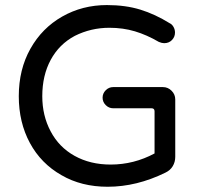

<svg xmlns="http://www.w3.org/2000/svg" viewBox="-20 -712 779 743"><path d="M217.8 -34.2Q138.7 -79.1 95.7 -158.7Q52.7 -238.3 52.7 -339.8Q52.7 -443.4 97.7 -523.4Q142.6 -603.5 220.7 -647.9Q298.8 -692.4 393.6 -692.4Q465.8 -692.4 522.9 -674.8Q580.1 -657.2 636.7 -622.1Q645.5 -618.2 651.4 -607.9Q657.2 -597.7 657.2 -585.9Q657.2 -569.3 645.5 -557.1Q633.8 -544.9 615.2 -544.9Q606.4 -544.9 594.7 -549.8Q547.9 -577.1 502 -590.8Q456.1 -604.5 403.3 -604.5Q332 -604.5 269.5 -573.2Q209 -541 176.3 -480.5Q143.6 -419.9 143.6 -339.8Q143.6 -264.6 175.8 -204.1Q208 -142.6 268.6 -108.9Q329.1 -75.2 408.2 -75.2Q498 -75.2 578.1 -118.2V-281.2Q578.1 -293 566.4 -293H418Q401.4 -293 389.2 -305.2Q377 -317.4 377 -334Q377 -350.6 389.2 -362.8Q401.4 -375 418 -375H610.4Q629.9 -375 644 -360.8Q658.2 -346.7 658.2 -327.1V-105.5Q658.2 -85 648.4 -68.8Q638.7 -52.7 620.1 -43.9Q508.8 10.7 396.5 10.7Q294.9 10.7 217.8 -34.2Z"/></svg>

Font: FakePearl
Style: Regular
Weight: 400
Version: Version 1.2